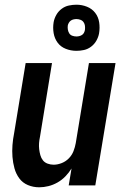

<svg xmlns="http://www.w3.org/2000/svg" viewBox="-20 -788 540 816"><path d="M147 8Q121 8 98.5 -1.5Q76 -11 62 -30Q48 -49 41.5 -72.5Q35 -96 33 -121Q31 -146 33 -171.5Q35 -197 40 -222L89 -520H201L150 -207Q147 -193 146 -180Q145 -167 146.5 -154Q148 -141 151.5 -128.5Q155 -116 162.5 -106.5Q170 -97 182.5 -92.5Q195 -88 208 -88Q225 -88 242.5 -95Q260 -102 273 -115.5Q286 -129 292.5 -146Q299 -163 302 -180L358 -520H471L385 0H272L284 -72Q273 -54 258 -38.5Q243 -23 224.5 -12.5Q206 -2 186 3Q166 8 147 8ZM305 -572Q281 -572 259.5 -580.5Q238 -589 225 -606.5Q212 -624 208 -647Q204 -670 208 -694Q211 -710 219.5 -725Q228 -740 242 -750.5Q256 -761 272.5 -764.5Q289 -768 305 -768Q328 -768 349.5 -759.5Q371 -751 384.5 -733.5Q398 -716 401.5 -693Q405 -670 401 -646Q398 -630 389.5 -615Q381 -600 367 -589.5Q353 -579 337 -575.5Q321 -572 305 -572ZM305 -633Q311 -633 317 -634.5Q323 -636 328.5 -639.5Q334 -643 337 -649Q340 -655 341 -661Q342 -670 341 -678.5Q340 -687 335 -694Q330 -701 321.5 -704Q313 -707 305 -707Q299 -707 292.5 -705.5Q286 -704 281 -700.5Q276 -697 272.5 -691Q269 -685 268 -679Q267 -670 268.5 -661.5Q270 -653 274.5 -646Q279 -639 287.5 -636Q296 -633 305 -633Z"/></svg>

Font: Iosevka SS04
Style: Bold Italic
Weight: 700
Italic angle: -9°
Monospace: yes
Designer: Belleve Invis
Foundry: Belleve Invis
Version: Version 19.0.0; ttfautohint (v1.8.4)